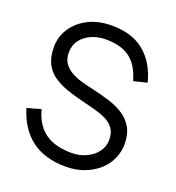

<svg xmlns="http://www.w3.org/2000/svg" viewBox="-131 -815 854 930"><g transform="rotate(20 296.5 -350.5)"><path d="M311 9Q202 9 133.5 -42.5Q65 -94 35 -193L106 -213Q120 -160 148.5 -126.5Q177 -93 218.5 -78Q260 -63 312 -63Q356 -63 390.5 -79.5Q425 -96 445 -123.5Q465 -151 465 -185Q465 -220 449.5 -242Q434 -264 408 -277Q382 -290 349.5 -299Q317 -308 283 -316Q237 -327 196.5 -341Q156 -355 125 -376Q94 -397 76.5 -431Q59 -465 59 -516Q59 -570 88 -614Q117 -658 168.5 -684Q220 -710 289 -710Q394 -710 457.5 -657Q521 -604 545 -509L476 -492Q456 -566 410.5 -601.5Q365 -637 284 -637Q244 -637 210.5 -622.5Q177 -608 156.5 -581Q136 -554 136 -515Q136 -482 151.5 -460.5Q167 -439 192.5 -425Q218 -411 249.5 -402.5Q281 -394 313 -387Q357 -377 398 -364Q439 -351 471.5 -329.5Q504 -308 523 -274.5Q542 -241 542 -191Q542 -151 525.5 -114.5Q509 -78 478 -50.5Q447 -23 404.5 -7Q362 9 311 9Z"/></g></svg>

Font: Haskoy
Style: Regular
Weight: 400
Designer: Ertekin Erdin
Foundry: Ertekin Erdin
Version: Version 1.500